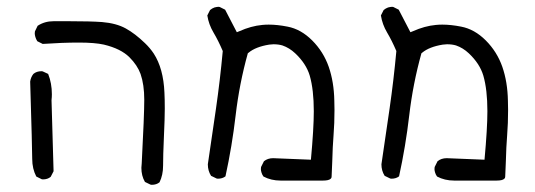

<svg xmlns="http://www.w3.org/2000/svg" viewBox="-20 -419 1540 553"><path d="M103.5 97.7Q117.2 97.7 126 90.3L134.3 74.2L128.4 -130.4Q129.4 -139.2 129.4 -147.5Q129.4 -179.2 118.7 -206.1L103 -213.4Q101.1 -213.9 99.6 -213.9Q85.4 -213.9 76.2 -206.1Q68.8 -196.8 66.9 -184.1Q72.8 10.7 72.8 38.8Q72.8 66.9 84.5 89.4L100.1 97.2Q102.1 97.7 103.5 97.7ZM417 113.3Q430.7 113.3 439.5 106Q449.7 85 449.7 58.6Q449.7 29.3 452.1 -24.7Q454.6 -78.6 454.6 -106.2Q454.6 -133.8 453.6 -152.3Q450.7 -221.7 422.9 -264.6Q412.1 -280.8 397.9 -294.4Q369.1 -322.3 342 -337.2Q314.9 -352.1 273.9 -355.5Q240.7 -357.9 178.7 -357.9Q160.6 -357.9 140.6 -357.9H134.3Q108.4 -357.9 88.4 -344.7L80.6 -328.6Q80.1 -326.7 80.1 -322.8Q80.1 -318.8 81.8 -312.7Q83.5 -306.6 87.4 -300.3L103 -292.5Q160.2 -296.4 206.5 -296.4Q252.9 -296.4 279.3 -290.5Q328.1 -278.8 353 -253.9Q375.5 -231.4 384.8 -206.1Q395.5 -175.3 395.5 -131.6Q395.5 -87.9 388.2 51.3Q387.2 60.5 387.2 64.5Q387.2 87.4 397.5 105L413.6 112.8Q415.5 113.3 417 113.3Z M910.2 101.1Q927.2 101.1 932.6 95.7Q935.1 93.8 935.1 89.8Q936 68.8 937 44.9Q938 4.4 940.7 -29.8Q943.4 -64 943.4 -102.1Q943.4 -114.7 942.9 -128.9Q941.9 -183.1 926.8 -226.6Q911.6 -270 879.2 -302.5Q846.7 -335 808.1 -342.3Q778.8 -348.1 753.9 -348.1Q744.6 -348.1 735.4 -347.2Q703.1 -344.2 669.4 -329.1L662.1 -326.2L628.4 -391.1L612.8 -398.9Q611.3 -399.4 609.4 -399.4Q607.4 -399.4 604.2 -398.9Q601.1 -398.4 597.7 -397.5Q590.8 -395 585 -390.1L577.1 -374.5Q581.1 -348.6 595 -325.2Q608.9 -301.8 621.6 -272Q613.8 -187.5 602.1 -106.4L578.6 54.2Q578.6 72.8 587.9 87.4L604 95.2Q606 95.7 607.4 95.7Q620.6 95.7 629.4 88.9Q648.4 2 658.7 -86.9Q669.4 -178.2 693.8 -265.6L695.8 -267.1Q716.3 -284.2 755.4 -290.5Q762.7 -291.5 767.6 -291.5Q782.2 -291.5 793.5 -288.1Q813.5 -281.2 830.1 -265.6Q861.8 -235.8 872.1 -201.2Q883.8 -160.6 883.8 -98.6Q883.8 -49.3 875.5 41L766.6 36.6Q751 36.6 740.2 45.4L731.9 62Q731.4 64 731.4 68.1Q731.4 72.3 733.2 78.1Q734.9 84 738.8 89.4Q760.7 101.1 788.1 101.1Q792 101.1 795.9 101.1H903.3Z M1410.2 101.1Q1427.2 101.1 1432.6 95.7Q1435.1 93.8 1435.1 89.8Q1436 68.8 1437 44.9Q1438 4.4 1440.7 -29.8Q1443.4 -64 1443.4 -102.1Q1443.4 -114.7 1442.9 -128.9Q1441.9 -183.1 1426.8 -226.6Q1411.6 -270 1379.2 -302.5Q1346.7 -335 1308.1 -342.3Q1278.8 -348.1 1253.9 -348.1Q1244.6 -348.1 1235.4 -347.2Q1203.1 -344.2 1169.4 -329.1L1162.1 -326.2L1128.4 -391.1L1112.8 -398.9Q1111.3 -399.4 1109.4 -399.4Q1107.4 -399.4 1104.2 -398.9Q1101.1 -398.4 1097.7 -397.5Q1090.8 -395 1085 -390.1L1077.1 -374.5Q1081.1 -348.6 1095 -325.2Q1108.9 -301.8 1121.6 -272Q1113.8 -187.5 1102.1 -106.4L1078.6 54.2Q1078.6 72.8 1087.9 87.4L1104 95.2Q1106 95.7 1107.4 95.7Q1120.6 95.7 1129.4 88.9Q1148.4 2 1158.7 -86.9Q1169.4 -178.2 1193.8 -265.6L1195.8 -267.1Q1216.3 -284.2 1255.4 -290.5Q1262.7 -291.5 1267.6 -291.5Q1282.2 -291.5 1293.5 -288.1Q1313.5 -281.2 1330.1 -265.6Q1361.8 -235.8 1372.1 -201.2Q1383.8 -160.6 1383.8 -98.6Q1383.8 -49.3 1375.5 41L1266.6 36.6Q1251 36.6 1240.2 45.4L1231.9 62Q1231.4 64 1231.4 68.1Q1231.4 72.3 1233.2 78.1Q1234.9 84 1238.8 89.4Q1260.7 101.1 1288.1 101.1Q1292 101.1 1295.9 101.1H1403.3Z"/></svg>

Font: NaikaiFont
Style: Light
Weight: 300
Version: Version 1.89